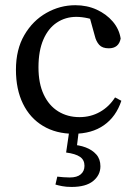

<svg xmlns="http://www.w3.org/2000/svg" viewBox="-20 -508 528 748"><path d="M237.6 86.2 250.7 -3.1H287.6L277.7 76.8L257 55.5Q288.1 56.6 313.8 66.3Q339.5 76 355.4 94Q371.2 112 371.2 139.8Q371.2 174 342.9 197.2Q314.6 220.3 258.9 220.3Q237.7 220.3 222 217.2Q206.4 214.2 196 211L203.2 180.1Q215.3 181.3 226.9 182.4Q238.5 183.4 251.5 183.4Q280.3 183.4 294.7 171Q309.1 158.7 309.1 137.9Q309.1 114.9 291.7 103Q274.3 91 237.6 86.2ZM277.3 -442.3Q235.1 -442.3 201.5 -420Q167.8 -397.7 148.9 -353.8Q129.9 -310 129.9 -245.8Q129.9 -183.1 150.3 -139.8Q170.6 -96.5 206.8 -74.1Q243 -51.7 289.7 -51.7Q333.3 -51.7 369.2 -71.9Q405.2 -92.2 428.2 -128.5L452.8 -115.4Q432.3 -53.4 384.9 -20.2Q337.6 13.1 266.6 13.1Q198.6 13.1 147.8 -17.3Q96.9 -47.7 69.5 -103.8Q42.1 -159.8 42.1 -236.2Q42.1 -315.4 74.9 -371.5Q107.6 -427.6 160.6 -457.6Q213.6 -487.7 273.5 -487.7Q318.9 -487.7 356.6 -470.5Q394.3 -453.3 419.3 -424.1Q444.3 -394.9 450.1 -357.7Q442.6 -319.8 403.8 -319.8Q378.6 -319.8 366.5 -333.3Q354.4 -346.8 349.5 -367.7L325.4 -454.7L372.9 -417.5Q348 -431.3 323.2 -436.8Q298.5 -442.3 277.3 -442.3Z"/></svg>

Font: Adobe Variable Font Prototype
Style: Regular
Weight: 389
Designer: Frank Grießhammer
Foundry: Adobe
Version: Version 1.004;hotconv 1.0.113;makeotfexe 2.5.65598